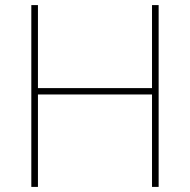

<svg xmlns="http://www.w3.org/2000/svg" viewBox="-20 -800 746 754"><path d="M603 -66V-780H577V-454H129V-780H103V-66H129V-429H577V-66Z"/></svg>

Font: Noto Sans Malayalam UI Thin
Style: Regular
Weight: 100
Designer: Jelle Bosma - Monotype Design Team
Foundry: Monotype Imaging Inc.
Version: Version 2.104